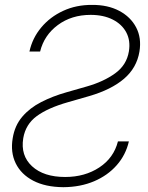

<svg xmlns="http://www.w3.org/2000/svg" viewBox="-20 -758 607 790"><path d="M145 -545.9H101.1Q113.3 -601.6 149.7 -645Q186 -688.5 240 -713.4Q293.9 -738.3 358.9 -737.8Q423.3 -738.3 470.5 -713.4Q517.6 -688.5 540.3 -645Q563 -601.6 553.7 -545.4Q542.5 -478.5 490.2 -433.8Q438 -389.2 347.7 -362.8L259.3 -337.4Q177.2 -314 131.3 -280.3Q85.4 -246.6 75.7 -189.5Q64 -118.2 111.8 -74Q159.7 -29.8 248 -29.8Q329.1 -29.8 388.7 -69.1Q448.2 -108.4 465.3 -176.3H510.3Q497.6 -120.6 460.4 -78.4Q423.3 -36.1 367.2 -12.2Q311 11.7 240.7 12.2Q167 11.7 116.9 -14.4Q66.9 -40.5 44.7 -85.9Q22.5 -131.3 32.2 -189Q40.5 -241.2 71.5 -277.6Q102.5 -314 149.7 -338.1Q196.8 -362.3 253.9 -378.4L337.4 -402.3Q406.2 -421.9 453.6 -456.1Q501 -490.2 510.3 -546.4Q517.6 -590.3 499.8 -624.3Q481.9 -658.2 443.8 -677.5Q405.8 -696.8 353 -696.8Q274.4 -696.8 218 -655Q161.6 -613.3 145 -545.9Z"/></svg>

Font: Inter Display Extra Light
Style: Italic
Weight: 200
Italic angle: -9.39999°
Designer: Rasmus Andersson
Foundry: rsms
Version: Version 4.000;git-4fc901f